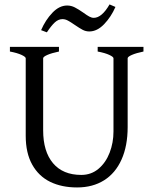

<svg xmlns="http://www.w3.org/2000/svg" viewBox="-20 -825 694 860"><path d="M551.8 -255.9Q551.8 -171.4 524.4 -110.4Q497.1 -49.3 446 -17.3Q395 14.6 325.2 14.6Q256.3 14.6 204.8 -10.5Q153.3 -35.6 124.3 -87.6Q95.2 -139.6 95.2 -216.8V-564Q95.2 -570.3 76.4 -579.1Q57.6 -587.9 24.4 -594.2V-615.2H244.1V-594.2Q211.4 -587.4 192.4 -579.1Q173.3 -570.8 173.3 -564V-241.2Q173.3 -146.5 217.5 -94Q261.7 -41.5 344.2 -41.5Q388.7 -41.5 421.4 -69.1Q454.1 -96.7 471.2 -141.4Q488.3 -186 488.3 -235.8V-564Q488.3 -570.3 469.5 -579.1Q450.7 -587.9 417.5 -594.2V-615.2H622.6V-594.2Q589.8 -587.4 570.8 -579.1Q551.8 -570.8 551.8 -564ZM314.9 -713.4Q295.9 -726.6 283.9 -732.9Q272 -739.3 259.8 -739.3Q241.7 -739.3 225.8 -724.9Q210 -710.4 189.9 -680.2L164.1 -689.9Q183.6 -735.4 214.6 -767.8Q245.6 -800.3 280.8 -800.3Q298.8 -800.3 315.4 -791.7Q332 -783.2 353.5 -768.1Q369.6 -756.3 380.1 -750.7Q390.6 -745.1 399.9 -745.1Q436 -745.1 470.7 -805.2L497.1 -793.9Q477.5 -749 446.3 -716.6Q415 -684.1 379.9 -684.1Q364.3 -684.1 350.3 -691.4Q336.4 -698.7 314.9 -713.4Z"/></svg>

Font: David Libre
Style: Regular
Weight: 400
Version: Version 1.000